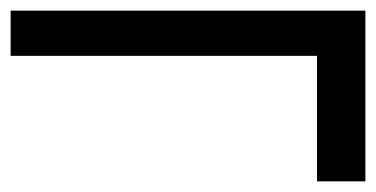

<svg xmlns="http://www.w3.org/2000/svg" viewBox="-20 -341 707 361"><path d="M576 0V-236H0V-321H667V0Z"/></svg>

Font: Junicode VF
Style: Italic
Weight: 400
Italic angle: -11°
Designer: Peter S. Baker
Version: Version 2.209